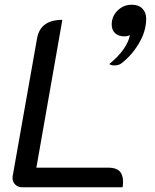

<svg xmlns="http://www.w3.org/2000/svg" viewBox="-20 -793 656 813"><path d="M33 -40Q33 -46 34 -49L137 -631Q151 -709 244 -709L134 -83H441Q501 -83 501 -24Q501 -9 499 0H74Q56 0 44.5 -11.5Q33 -23 33 -40ZM530 -644Q526 -642 519.5 -640.5Q513 -639 507 -639Q482 -639 467.5 -652.5Q453 -666 453 -689Q453 -724 478 -748.5Q503 -773 538 -773Q567 -773 583 -756.5Q599 -740 599 -714Q599 -661 568 -609Q537 -557 493 -524Q482 -516 464 -516Q449 -516 443 -522Q481 -553 503 -584.5Q525 -616 530 -644Z"/></svg>

Font: K2D
Style: Italic
Weight: 400
Italic angle: -10°
Designer: Katatrad Aksorn Co.,Ltd.
Foundry: Cadson Demak Co.,Ltd.
Version: Version 1.000; ttfautohint (v1.6)